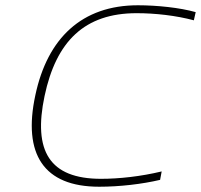

<svg xmlns="http://www.w3.org/2000/svg" viewBox="-20 -699 762 728"><path d="M715 -622 722 -653C662 -670 575 -679 503 -679C291 -679 160 -555 114 -338C66 -115 145 9 356 9C434 9 519 -1 587 -17L593 -49C514 -30 432 -21 363 -21C167 -21 105 -127 149 -335C193 -543 301 -649 498 -649C569 -649 648 -640 715 -622Z"/></svg>

Font: LT Wave Text Thin Italic
Style: Regular
Weight: 100
Designer: Daniel Lyons
Version: Version 2.5 (Glyphs App)